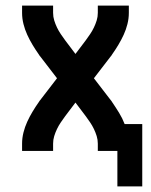

<svg xmlns="http://www.w3.org/2000/svg" viewBox="-20 -540 540 687"><path d="M400 127V0H330V-26Q330 -40 326 -53Q322 -66 316 -78.5Q310 -91 302.5 -102Q295 -113 287 -124L250 -173L213 -124Q205 -113 197.5 -102Q190 -91 184 -78.5Q178 -66 174 -53Q170 -40 170 -26V0H59V-26Q59 -46 64 -66Q69 -86 77.5 -104.5Q86 -123 96.5 -140.5Q107 -158 119 -175Q120 -177 121.5 -179Q123 -181 124 -182L184 -260L124 -338Q123 -339 121.5 -341Q120 -343 119 -345Q119 -345 119 -345Q119 -345 119 -345Q107 -362 96.5 -379.5Q86 -397 77.5 -415.5Q69 -434 64 -454Q59 -474 59 -494V-520H170V-494Q170 -480 174 -467Q178 -454 184 -441.5Q190 -429 197.5 -418Q205 -407 213 -396L250 -347L287 -396Q295 -407 302.5 -418Q310 -429 316 -441.5Q322 -454 326 -467Q330 -480 330 -494V-520H441V-494Q441 -474 436 -454Q431 -434 422.5 -415.5Q414 -397 403.5 -379.5Q393 -362 381 -345Q380 -343 378.5 -341Q377 -339 376 -338L316 -260L376 -182Q377 -181 378.5 -179Q380 -177 381 -175Q381 -175 381 -175Q381 -175 381 -175Q394 -156 406 -136.5Q418 -117 426 -96H489V127Z"/></svg>

Font: Iosevka SS08 Regular
Style: Bold
Weight: 700
Monospace: yes
Designer: Belleve Invis
Foundry: Belleve Invis
Version: Version 16.3.4; ttfautohint (v1.8.4)